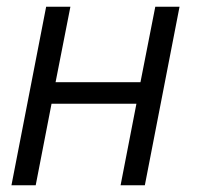

<svg xmlns="http://www.w3.org/2000/svg" viewBox="-20 -550 590 570"><path d="M14 0 117 -530H189L145 -306H397L441 -530H513L410 0H338L385 -242H133L86 0Z"/></svg>

Font: Lode
Style: Italic
Weight: 400
Italic angle: -11°
Monospace: yes
Designer: Belleve Invis
Foundry: Belleve Invis
Version: Version 29.2.0; ttfautohint (v1.8.3)